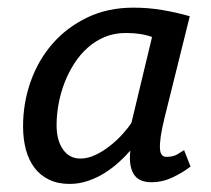

<svg xmlns="http://www.w3.org/2000/svg" viewBox="-20 -461 540 492"><path d="M39.1 0ZM401.4 -158.2Q394.5 -129.9 391.8 -110.8Q389.2 -91.8 389.9 -80.3Q390.6 -68.8 394.8 -64Q398.9 -59.1 405.8 -59.1Q423.3 -59.1 433.3 -64.9Q443.4 -70.8 451.7 -76.2L468.3 -34.2Q447.3 -18.1 421.1 -5.9Q395 6.3 366.7 5.9Q354 5.9 343.3 2Q332.5 -2 325.2 -11.2Q317.9 -20.5 314.7 -36.1Q311.5 -51.8 314 -75.2Q301.3 -60.5 284.7 -45.4Q268.1 -30.3 248.3 -17.8Q228.5 -5.4 205.8 2.4Q183.1 10.3 158.2 10.3Q128.4 10.3 106 -0.5Q83.5 -11.2 68.6 -30.8Q53.7 -50.3 46.4 -77.4Q39.1 -104.5 39.1 -137.2Q39.1 -197.3 58.6 -252.2Q78.1 -307.1 114.7 -349.1Q151.4 -391.1 203.9 -416.3Q256.3 -441.4 321.8 -441.4Q359.9 -441.4 396 -435.3Q432.1 -429.2 466.3 -419.4ZM186 -54.7Q205.1 -54.7 224.6 -64Q244.1 -73.2 261.7 -87.2Q279.3 -101.1 293.7 -116.9Q308.1 -132.8 316.9 -146.5L369.6 -366.2Q341.8 -376.5 302.2 -376.5Q273.4 -376.5 249 -366.5Q224.6 -356.4 205.1 -339.1Q185.5 -321.8 170.4 -298.3Q155.3 -274.9 145.3 -248.8Q135.3 -222.7 130.1 -194.6Q125 -166.5 125 -140.1Q125 -101.6 141.4 -78.1Q157.7 -54.7 186 -54.7Z"/></svg>

Font: PT Astra Sans
Style: Italic
Weight: 400
Italic angle: -16°
Designer: A.Korolkova, I. Chaeva
Foundry: ParaType Ltd
Version: Version 1.001; ttfautohint (v1.6)